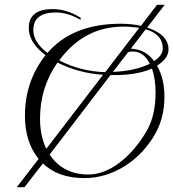

<svg xmlns="http://www.w3.org/2000/svg" viewBox="-20 -695 723 801"><path d="M50 86 141 -32Q84 -103 84 -212Q84 -356 170 -465Q100 -517 100 -578Q100 -657 199 -657Q258 -657 313 -623Q317 -622 317 -615Q317 -613 315 -613Q314 -613 309 -616Q260 -643 213 -643Q119 -643 119 -569Q119 -519 178 -474Q282 -596 485 -596Q529 -596 568 -587L635 -675H667L594 -580Q683 -551 683 -489Q683 -451 635 -421Q666 -368 666 -291Q666 -202 625 -132Q577 -51 502 -3Q421 48 332 48Q223 48 159 -13L82 86ZM419 -394 561 -579Q545 -581 528.5 -582.5Q512 -584 495 -584Q331 -584 227 -443Q316 -397 419 -394ZM623 -440Q659 -464 659 -493Q659 -552 588 -573L526 -492Q586 -490 623 -440ZM451 -395Q498 -397 536 -405.5Q574 -414 605 -429Q580 -480 534 -480Q530 -480 525 -479.5Q520 -479 515 -478ZM173 -74 410 -383Q307 -390 220 -434Q147 -331 147 -200Q147 -129 173 -74ZM349 33Q422 33 497 -31Q558 -85 599 -162Q629 -222 629 -309Q629 -367 614 -409Q546 -379 441 -382L187 -50Q243 33 349 33Z"/></svg>

Font: Imperial Script
Style: Regular
Weight: 400
Designer: Robert E. Leuschke
Foundry: Robert E. Leuschke
Version: Version 1.010; ttfautohint (v1.8.3)